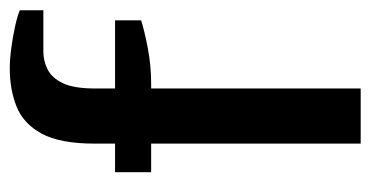

<svg xmlns="http://www.w3.org/2000/svg" viewBox="-198 -542 740 383"><g transform="rotate(-90 171.5 -350.0)"><path d="M77 0V-418H20V-490H77V-530Q77 -600 97 -636.5Q117 -673 151 -686.5Q185 -700 227 -700Q245 -700 267.5 -697Q290 -694 310.5 -689.5Q331 -685 343 -680V-633H260Q242 -633 225 -624.5Q208 -616 197.5 -594Q187 -572 187 -530V-490H323V-438Q301 -431 266.5 -424.5Q232 -418 197 -418H187V0Z"/></g></svg>

Font: Cuprum SemiBold
Style: Regular
Weight: 600
Designer: Jovanny Lemonad
Foundry: Jovanny Lemonad
Version: Version 3.000